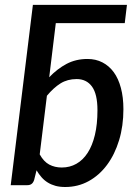

<svg xmlns="http://www.w3.org/2000/svg" viewBox="-20 -760 566 788"><path d="M143 -126.5Q159.5 -96.5 182.2 -84.5Q205 -72.5 233.5 -72.5Q266.5 -72.5 293.5 -87.8Q320.5 -103 339.8 -132.8Q359 -162.5 369.5 -206.2Q380 -250 380 -307.5Q380 -374 357.5 -404.8Q335 -435.5 294.5 -435.5Q257 -435.5 228.5 -417.8Q200 -400 172.5 -367ZM209 -665 182 -443Q215 -477.5 253.2 -497.8Q291.5 -518 339 -518Q373 -518 400.2 -504Q427.5 -490 446.8 -463.8Q466 -437.5 476.2 -399Q486.5 -360.5 486.5 -312Q486.5 -243 468.8 -184.5Q451 -126 419.2 -83.2Q387.5 -40.5 343.8 -16.5Q300 7.5 247.5 7.5Q225.5 7.5 208 2.8Q190.5 -2 176.2 -10.8Q162 -19.5 150.8 -32.2Q139.5 -45 130 -61L120 -21Q116 -9.5 109.2 -4.8Q102.5 0 92 0H24L115 -740H501L492 -665Z"/></svg>

Font: Lato SemiBold
Style: Italic
Weight: 600
Italic angle: -7°
Designer: Lukasz Dziedzic with Adam Twardoch and Botio Nikoltchev
Foundry: tyPoland Lukasz Dziedzic
Version: Version 2.015; 2015-08-06; http://www.latofonts.com/